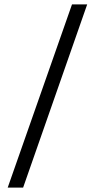

<svg xmlns="http://www.w3.org/2000/svg" viewBox="-20 -792 431 872"><path d="M307 -772H376L85 60H15Z"/></svg>

Font: Poly
Style: Regular
Weight: 400
Designer: Jos Nicols Silva Schwarzenberg
Foundry: Jose Nicolas Silva Schwarzenberg
Version: Version 1.001